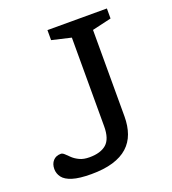

<svg xmlns="http://www.w3.org/2000/svg" viewBox="-131 -803 813 909"><g transform="rotate(-20 276.0 -348.0)"><path d="M414.5 -195.5Q414.5 -147.5 401 -109.8Q387.5 -72 358.5 -45.8Q329.5 -19.5 283.8 -5.8Q238 8 174.5 8Q114 8 79.8 -2.8Q45.5 -13.5 31.2 -32.5Q17 -51.5 17 -74.5Q17 -100 31.2 -116Q45.5 -132 70.5 -132Q79 -132 88.5 -122.8Q98 -113.5 111 -101.2Q124 -89 144 -79.5Q164 -70 193.5 -70Q249.5 -70 278.8 -95.5Q308 -121 308 -184V-631L211.5 -653.5V-704H511V-653.5L414.5 -631Z"/></g></svg>

Font: Newsreader 7pt
Style: Regular
Weight: 400
Designer: Hugues Gentile
Foundry: Production Type
Version: Version 1.003